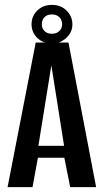

<svg xmlns="http://www.w3.org/2000/svg" viewBox="-20 -765 424 785"><path d="M11 0 126 -591H260L373 0H267L243 -120H135L113 0ZM137 -169H242L190 -498ZM192 -587Q156 -587 132.5 -610Q109 -633 109 -666Q109 -699 132.5 -722Q156 -745 192 -745Q229 -745 252.5 -721.5Q276 -698 276 -665Q276 -633 251 -610Q226 -587 192 -587ZM192 -627Q211 -627 222.5 -638Q234 -649 234 -665Q234 -684 222.5 -695Q211 -706 192 -706Q173 -706 162 -695Q151 -684 151 -665Q151 -649 162 -638Q173 -627 192 -627Z"/></svg>

Font: Alumni Sans SemiBold
Style: Regular
Weight: 600
Designer: Robert E. Leuschke
Foundry: Robert E. Leuschke
Version: Version 1.018